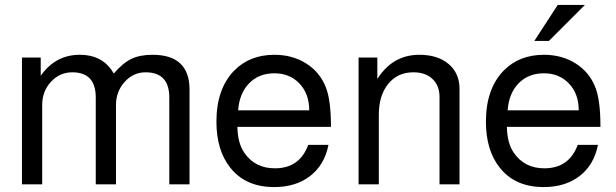

<svg xmlns="http://www.w3.org/2000/svg" viewBox="-20 -747 2496 778"><path d="M69 -514H145V-440Q205 -525 303 -525Q398 -525 441 -449Q478 -492 512.5 -508.5Q547 -525 598 -525Q748 -525 748 -384V0H666V-352Q666 -454 570 -454Q520 -454 485 -415Q450 -376 450 -322V0H368V-352Q368 -454 273 -454Q222 -454 186.5 -415.5Q151 -377 151 -322V0H69Z M1321 -233H942Q943 -167 970 -128Q1013 -65 1094 -65Q1194 -65 1229 -160H1311Q1295 -79 1237 -34Q1179 11 1091 11Q974 11 912 -69Q857 -139 857 -254Q857 -387 929 -461Q992 -525 1092 -525Q1165 -525 1220.5 -490Q1276 -455 1300 -394Q1321 -342 1321 -236ZM1233 -300Q1233 -367 1193.5 -408.5Q1154 -450 1092 -450Q1029 -450 989.5 -409.5Q950 -369 945 -300Z M1433 -514H1509V-427Q1571 -525 1679 -525Q1754 -525 1798 -487.5Q1842 -450 1842 -387V0H1761V-354Q1761 -400 1732.5 -427Q1704 -454 1655 -454Q1591 -454 1553 -407Q1515 -360 1515 -282V0H1433Z M2240 -727H2350L2204 -581H2145ZM2413 -233H2034Q2035 -167 2062 -128Q2105 -65 2186 -65Q2286 -65 2321 -160H2403Q2387 -79 2329 -34Q2271 11 2183 11Q2066 11 2004 -69Q1949 -139 1949 -254Q1949 -387 2021 -461Q2084 -525 2184 -525Q2257 -525 2312.5 -490Q2368 -455 2392 -394Q2413 -342 2413 -236ZM2325 -300Q2325 -367 2285.5 -408.5Q2246 -450 2184 -450Q2121 -450 2081.5 -409.5Q2042 -369 2037 -300Z"/></svg>

Font: Almarai
Style: Regular
Weight: 400
Designer: Boutros International 2019
Foundry: Created by Boutros International 2019
Version: Version 1.10